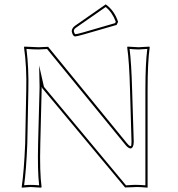

<svg xmlns="http://www.w3.org/2000/svg" viewBox="-20 -863 820 886"><path d="M101.1 -444.8Q104 -553.2 90.8 -645L92.8 -647.9Q94.2 -647.9 158.2 -645Q158.2 -645 202.1 -647L564.9 -203.1Q583 -180.7 585.9 -192.9Q586.9 -198.7 586.9 -208L580.1 -444.8Q576.7 -577.6 566.9 -645L568.8 -647.9Q570.3 -647.9 620.1 -645L668.9 -647.9L670.9 -645Q661.1 -578.1 661.1 -444.8V2.9Q627.4 0 612.8 0Q602.1 0 587.9 1Q570.8 2 557.1 2L175.8 -455.1Q173.3 -459 172.4 -463.4Q172.4 -453.6 171.9 -439L166 -200.2Q162.6 -66.9 171.9 0L169.9 2.9Q168.5 2.9 121.1 0L81.1 2.9L80.1 0Q90.8 -71.8 96.2 -200.2ZM467.8 -842.8Q507.8 -814.5 524.9 -762.2L518.1 -748L366.2 -704.1Q335 -695.3 327.1 -694.8Q316.9 -694.8 312 -713.9Q311 -717.8 311 -720.2Q312.5 -734.4 326.2 -744.1ZM110.8 -444.8 106 -199.7Q101.1 -78.6 91.3 -8.3Q106.9 -9.8 121.1 -9.8Q139.6 -9.8 160.6 -7.8Q152.8 -74.7 155.8 -200.2L162.1 -439.5Q162.6 -454.6 162.6 -462.9L160.6 -561L182.1 -465.3Q183.1 -462.9 183.6 -461.4L561.5 -7.8Q572.3 -7.8 586.4 -9.3Q602.1 -10.3 612.8 -9.8Q628.9 -9.8 650.9 -7.8V-444.8Q650.9 -570.8 659.7 -637.2Q636.2 -635.3 620.1 -634.8Q601.6 -634.8 578.1 -637.2Q586.4 -570.3 589.8 -445.3L597.2 -208.5Q596.7 -179.7 582 -177.7Q570.3 -179.7 557.1 -196.8L197.3 -636.7Q163.1 -635.3 158.2 -634.8Q131.3 -634.8 102.1 -637.2Q113.3 -547.4 110.8 -444.8ZM467.8 -830.6 331.5 -735.8Q320.8 -728.5 320.8 -720.2Q321.3 -711.4 327.6 -705.1Q335.4 -705.6 363.3 -713.4L511.2 -756.3L514.2 -762.7Q498.5 -805.7 467.8 -830.6Z"/></svg>

Font: Linux Biolinum Outline O
Style: Bold
Weight: 700
Designer: Philipp H. Poll
Foundry: Philipp H. Poll
Version: Version 0.9.2